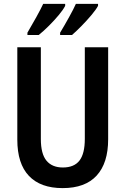

<svg xmlns="http://www.w3.org/2000/svg" viewBox="-20 -957 645 987"><path d="M536 -241Q536 -119 477 -54.5Q418 10 302 10Q188 10 128.5 -53Q69 -116 69 -239V-714H190V-242Q190 -166 219 -131Q248 -96 303 -96Q361 -96 388.5 -131.5Q416 -167 416 -243V-714H536ZM484 -927Q474 -908 450 -879.5Q426 -851 398.5 -823Q371 -795 350 -777H289V-789Q312 -827 335.5 -869.5Q359 -912 370 -937H484ZM315 -927Q305 -907 282 -879.5Q259 -852 231.5 -824.5Q204 -797 179 -777H121V-789Q144 -828 167 -869.5Q190 -911 202 -937H315Z"/></svg>

Font: Noto Sans Thai Looped Condensed SemiBold
Style: Regular
Weight: 600
Width: 3
Designer: Sasikarn Vongin, Ben Mitchell
Foundry: The Fontpad Ltd
Version: Version 1.001; ttfautohint (v1.8.4.7-5d5b)